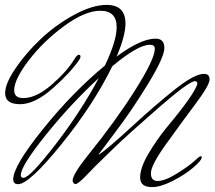

<svg xmlns="http://www.w3.org/2000/svg" viewBox="-20 -737 877 785"><path d="M54 16Q34 16 34 -4Q34 -58 155.5 -209Q277 -360 409 -469Q457 -570 457 -626Q457 -693 390 -693Q327 -693 241.5 -630Q156 -567 97 -489.5Q38 -412 38 -368Q38 -336 75 -336Q128 -336 190.5 -390Q253 -444 284 -495Q295 -513 302 -513Q309 -513 309 -506Q309 -499 305 -494Q271 -443 197 -377Q123 -311 62 -311Q1 -311 1 -356Q1 -395 43 -457Q85 -519 145.5 -576.5Q206 -634 281.5 -675.5Q357 -717 416 -717Q493 -717 493 -641Q493 -591 457 -506Q556 -579 616 -579Q652 -579 652 -541Q652 -503 585 -393.5Q518 -284 451 -196L384 -107Q384 -105 385 -105Q423 -131 518.5 -219Q614 -307 694.5 -371Q775 -435 814 -435Q837 -435 837 -412Q837 -389 777 -309Q717 -229 657 -145Q597 -61 597 -29Q597 3 624 3Q655 3 705 -28.5Q755 -60 775 -79Q795 -98 800 -98Q805 -98 805 -94Q805 -82 771.5 -53Q738 -24 687.5 2Q637 28 601 28Q553 28 553 -11.5Q553 -51 586.5 -108Q620 -165 660 -214Q774 -350 787 -394Q787 -405 777 -405Q753 -405 629 -297Q505 -189 447 -133Q389 -77 369 -57Q349 -37 338 -25Q327 -13 316 -3Q295 16 288 16Q287 16 286 15Q277 11 277 1Q277 -24 341 -104Q454 -244 533.5 -370Q613 -496 613 -538Q613 -554 593 -554Q544 -554 439 -466Q363 -310 231 -147Q99 16 54 16ZM76 -10Q102 -10 207 -146.5Q312 -283 384 -418Q270 -313 167.5 -185.5Q65 -58 65 -21Q65 -10 76 -10Z"/></svg>

Font: Mrs Saint Delafield
Style: Regular
Weight: 400
Designer: Alejandro Paul
Foundry: Alejandro Paul
Version: Version 1.000